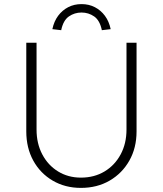

<svg xmlns="http://www.w3.org/2000/svg" viewBox="-20 -908 793 935"><path d="M108 -268V-700H158V-277Q158 -209 186 -156Q214 -103 263 -73Q312 -43 374 -43Q439 -43 489 -73Q539 -103 567.5 -156Q596 -209 596 -277V-700H645V-268Q645 -188 610 -126Q575 -64 514 -28.5Q453 7 374 7Q297 7 236.5 -28.5Q176 -64 142 -126Q108 -188 108 -268ZM235 -766Q243 -804 263 -831Q283 -858 312 -873Q341 -888 377 -888Q413 -888 442 -873Q471 -858 491 -831Q511 -804 519 -766L476 -761Q466 -809 438.5 -828Q411 -847 377 -847Q343 -847 315.5 -828Q288 -809 278 -761Z"/></svg>

Font: Mach ExtraLight
Style: Regular
Weight: 250
Version: Version 1.002